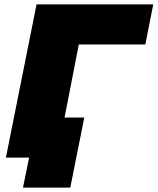

<svg xmlns="http://www.w3.org/2000/svg" viewBox="-20 -720 720 877"><path d="M644 -517H340L239 0H7L147 -700H680ZM365 -183 301 137H85L113 0H7L45 -183Z"/></svg>

Font: Montserrat Alternates Black
Style: Italic
Weight: 900
Italic angle: -11.3°
Designer: Julieta Ulanovsky
Foundry: Julieta Ulanovsky
Version: Version 7.200